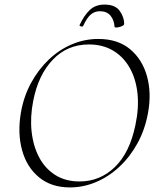

<svg xmlns="http://www.w3.org/2000/svg" viewBox="-20 -806 690 838"><path d="M285 12Q204 12 150.5 -32Q97 -76 76.5 -150Q56 -224 71 -313Q83 -384 115 -443Q147 -502 192.5 -545.5Q238 -589 293.5 -612.5Q349 -636 409 -636Q494 -636 547.5 -591.5Q601 -547 621.5 -473.5Q642 -400 626 -313Q613 -241 580.5 -181.5Q548 -122 501.5 -78.5Q455 -35 399.5 -11.5Q344 12 285 12ZM327 -14Q416 -14 481 -76.5Q546 -139 571 -260Q587 -335 580 -399Q573 -463 545.5 -511Q518 -559 473 -585.5Q428 -612 368 -612Q274 -612 210.5 -545.5Q147 -479 125 -366Q111 -295 118 -231.5Q125 -168 151 -119Q177 -70 221.5 -42Q266 -14 327 -14ZM480 -689Q478 -719 462 -738Q446 -757 416 -757Q393 -757 376 -742.5Q359 -728 343 -693Q340 -688 333 -691Q326 -694 327 -696Q347 -739 372 -762.5Q397 -786 436 -786Q483 -786 502.5 -758.5Q522 -731 522 -702Q522 -697 515.5 -693.5Q509 -690 501 -688Q493 -686 486.5 -686Q480 -686 480 -689Z"/></svg>

Font: Cormorant Garamond Light
Style: Italic
Weight: 300
Italic angle: -10°
Designer: Christian Thalmann (Catharsis Fonts)
Foundry: Catharsis Fonts
Version: Version 4.001